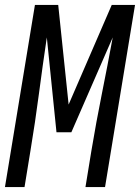

<svg xmlns="http://www.w3.org/2000/svg" viewBox="-28 -755 565 775"><path d="M-8 0 113 -735H207L249 -333L423 -735H517L396 0H317L341 -147Q360 -261 383 -375.5Q406 -490 427 -604L260 -221H200L161 -604Q144 -490 129 -375.5Q114 -261 95 -147L71 0Z"/></svg>

Font: Iosevka Curly
Style: Italic
Weight: 400
Italic angle: -9°
Monospace: yes
Designer: Belleve Invis
Foundry: Belleve Invis
Version: Version 22.1.2; ttfautohint (v1.8.4)